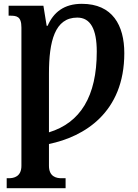

<svg xmlns="http://www.w3.org/2000/svg" viewBox="-20 -744 723 1004"><path d="M15 240H323V188H301C275 188 236 180 236 123V9C420 -29 630 -155 630 -466C630 -612 568 -724 408 -724C315 -724 260 -680 229 -609H224L207 -714H25V-662H30C66 -662 92 -660 92 -600V123C92 180 52 188 26 188H15ZM236 -52V-359C236 -529 267 -652 384 -652C453 -652 486 -592 486 -474C486 -240 400 -102 236 -52Z"/></svg>

Font: Noto Serif SemiCondensed
Style: Bold
Weight: 700
Width: 4
Designer: Monotype Design Team
Foundry: Monotype Imaging Inc.
Version: Version 2.015